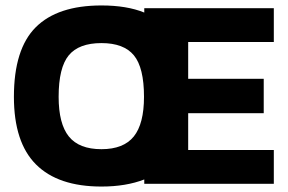

<svg xmlns="http://www.w3.org/2000/svg" viewBox="-20 -674 1055 704"><path d="M670 -520V-385H947V-259H670V-258V-124H984V0H509V-16Q442 10 352 10Q193 10 112 -71Q31 -152 31 -319Q31 -494 111 -574Q191 -654 352 -654Q445 -654 509 -628V-644H984V-520ZM508 -319Q508 -426 471 -471Q434 -516 352 -516Q269 -516 232 -471Q195 -426 195 -319Q195 -220 232.5 -173.5Q270 -127 352 -127Q433 -127 470.5 -173.5Q508 -220 508 -319Z"/></svg>

Font: Kanit SemiBold
Style: Regular
Weight: 600
Designer: Katatrad Team
Foundry: CadsonDemak
Version: Version 1.030